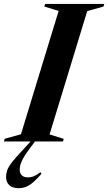

<svg xmlns="http://www.w3.org/2000/svg" viewBox="-61 -725 554 984"><path d="M239.5 -669 166 -691.5 170 -705H473.5L469.5 -691.5L386 -668L193 -36L265.5 -13.5L262 0H-41L-37.5 -13.5L46.5 -37ZM40 145Q40 163 50.8 173.5Q61.5 184 81 184Q98.5 184 113 178Q127.5 172 146 157.5L151.5 165.5Q114.5 208.5 89 224Q63.5 239.5 36 239.5Q2.5 239.5 -13.8 223.5Q-30 207.5 -30 182.5Q-30 164.5 -24 147.5Q-18 130.5 1.2 105.5Q20.5 80.5 59 40L129.5 -37H146L100.5 24Q75 57 62 79Q49 101 44.5 116.2Q40 131.5 40 145Z"/></svg>

Font: Newsreader 60pt SemiBold
Style: Italic
Weight: 600
Italic angle: -17°
Designer: Hugues Gentile
Foundry: Production Type
Version: Version 1.003